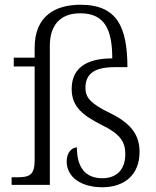

<svg xmlns="http://www.w3.org/2000/svg" viewBox="-20 -779 656 809"><path d="M411 10C505 10 568 -43 568 -139C568 -204 539 -256 445 -302C361 -342 340 -369 340 -408C340 -457 364 -496 462 -496H517C516 -661 477 -759 319 -759C215 -759 126 -713 126 -578V-536H38V-499H126V-105C126 -39 103 -32 49 -32H29V0H190V-587C190 -668 230 -723 318 -723C421 -723 453 -655 453 -533C331 -533 282 -482 282 -404C282 -324 336 -290 411 -251C486 -215 508 -181 508 -130C508 -64 471 -28 411 -28C341 -28 304 -72 304 -158C286 -158 261 -140 261 -99C261 -31 324 10 411 10Z"/></svg>

Font: Noto Serif Bengali Light
Style: Regular
Weight: 300
Designer: Juan Bruce, Universal Thirst, Indian Type Foundry and the Monotype Design Team.
Foundry: Monotype Imaging Inc.
Version: Version 2.003